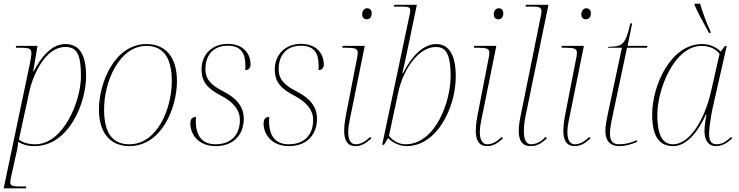

<svg xmlns="http://www.w3.org/2000/svg" viewBox="-21 -786 4024 1046"><path d="M140 -431 -1 240H120L123 230H101C50 230 35 228 35 207C35 199 37 189 40 175L71 35C76 13 77 -1 78 -13C101 1 129 10 166 10C356 10 448 -227 448 -371C448 -488 412 -546 335 -546C259 -546 202 -474 162 -396H160L183 -536H68L65 -526H87C135 -526 150 -523 150 -496C150 -482 146 -461 140 -431ZM171 0C124 0 94 -15 82 -26L139 -288C160 -383 228 -530 334 -530C395 -530 420 -496 420 -371C420 -236 325 0 171 0Z M684 10C862 10 943 -203 943 -343C943 -488 870 -546 777 -546C601 -546 518 -331 518 -190C518 -53 587 10 684 10ZM684 0C600 0 546 -50 546 -190C546 -346 631 -536 777 -536C864 -536 915 -478 915 -344C915 -196 837 0 684 0Z M1154 10C1257 10 1307 -58 1307 -139C1307 -207 1265 -253 1194 -289C1131 -321 1098 -354 1098 -408C1098 -496 1151 -537 1219 -537C1291 -537 1316 -497 1316 -428C1316 -421 1316 -412 1315 -404C1334 -404 1344 -417 1344 -434C1344 -492 1307 -547 1219 -547C1138 -547 1077 -492 1077 -408C1077 -339 1110 -303 1185 -264C1252 -229 1286 -185 1286 -133C1286 -50 1237 0 1153 0C1081 0 1046 -46 1046 -124C1046 -132 1046 -140 1047 -149C1027 -149 1016 -138 1016 -113C1016 -55 1059 10 1154 10Z M1553 10C1656 10 1706 -58 1706 -139C1706 -207 1664 -253 1593 -289C1530 -321 1497 -354 1497 -408C1497 -496 1550 -537 1618 -537C1690 -537 1715 -497 1715 -428C1715 -421 1715 -412 1714 -404C1733 -404 1743 -417 1743 -434C1743 -492 1706 -547 1618 -547C1537 -547 1476 -492 1476 -408C1476 -339 1509 -303 1584 -264C1651 -229 1685 -185 1685 -133C1685 -50 1636 0 1552 0C1480 0 1445 -46 1445 -124C1445 -132 1445 -140 1446 -149C1426 -149 1415 -138 1415 -113C1415 -55 1458 10 1553 10Z M1977 -681C1991 -681 2004 -690 2004 -714C2004 -731 1994 -741 1979 -741C1963 -741 1952 -727 1952 -707C1952 -690 1963 -681 1977 -681ZM1916 10C1950 10 1974 -7 2002 -32L1996 -40C1968 -15 1946 0 1916 0C1894 0 1876 -18 1876 -66C1876 -83 1878 -102 1883 -126L1966 -536H1846L1844 -526H1865C1915 -526 1928 -520 1928 -499C1928 -493 1927 -487 1926 -479L1868 -181C1861 -147 1854 -108 1854 -74C1854 -27 1868 10 1916 10Z M2194 10C2361 10 2462 -202 2462 -370C2462 -491 2422 -546 2355 -546C2281 -546 2217 -472 2175 -388H2171C2178 -416 2186 -452 2195 -496L2250 -760H2127L2124 -750H2170C2204 -750 2214 -746 2214 -729C2214 -721 2212 -711 2209 -698L2061 3H2071L2093 -34C2112 -14 2150 10 2194 10ZM2188 0C2149 0 2119 -21 2098 -46L2148 -280C2177 -416 2264 -530 2352 -530C2401 -530 2434 -506 2434 -370C2434 -235 2353 0 2188 0Z M2694 -681C2708 -681 2721 -690 2721 -714C2721 -731 2711 -741 2696 -741C2680 -741 2669 -727 2669 -707C2669 -690 2680 -681 2694 -681ZM2633 10C2667 10 2691 -7 2719 -32L2713 -40C2685 -15 2663 0 2633 0C2611 0 2593 -18 2593 -66C2593 -83 2595 -102 2600 -126L2683 -536H2563L2561 -526H2582C2632 -526 2645 -520 2645 -499C2645 -493 2644 -487 2643 -479L2585 -181C2578 -147 2571 -108 2571 -74C2571 -27 2585 10 2633 10Z M2870 10C2908 10 2930 -7 2958 -32L2952 -41C2928 -16 2903 0 2871 0C2842 0 2833 -33 2833 -73C2833 -100 2837 -129 2842 -153L2967 -760H2844L2842 -750H2887C2917 -750 2929 -744 2929 -724C2929 -719 2928 -714 2927 -707L2817 -163C2811 -136 2805 -103 2805 -73C2805 -28 2819 10 2870 10Z M3171 -681C3185 -681 3198 -690 3198 -714C3198 -731 3188 -741 3173 -741C3157 -741 3146 -727 3146 -707C3146 -690 3157 -681 3171 -681ZM3110 10C3144 10 3168 -7 3196 -32L3190 -40C3162 -15 3140 0 3110 0C3088 0 3070 -18 3070 -66C3070 -83 3072 -102 3077 -126L3160 -536H3040L3038 -526H3059C3109 -526 3122 -520 3122 -499C3122 -493 3121 -487 3120 -479L3062 -181C3055 -147 3048 -108 3048 -74C3048 -27 3062 10 3110 10Z M3355 10C3381 10 3418 2 3451 -14L3448 -22C3414 -8 3389 0 3351 0C3314 0 3302 -22 3302 -60C3302 -80 3305 -103 3321 -177L3395 -526H3503L3507 -536H3398L3423 -659H3413C3386 -536 3366 -533 3293 -531L3291 -526H3367L3296 -192C3281 -121 3277 -95 3277 -75C3277 -28 3294 10 3355 10Z M3842 -606H3850V-614C3825 -667 3804 -728 3793 -766H3763V-758C3787 -704 3810 -665 3842 -606ZM3646 10C3700 10 3765 -32 3824 -161H3828C3822 -135 3817 -94 3817 -76C3816 -23 3837 10 3880 10C3914 10 3941 -7 3968 -32L3963 -40C3934 -15 3914 0 3882 0C3852 0 3842 -22 3842 -58C3842 -90 3853 -160 3862 -200L3938 -535H3928L3905 -505C3882 -529 3846 -546 3804 -546C3632 -546 3532 -319 3532 -163C3532 -45 3569 10 3646 10ZM3646 0C3596 0 3560 -36 3560 -162C3560 -295 3650 -536 3802 -536C3840 -536 3880 -521 3899 -492L3851 -281C3819 -142 3739 0 3646 0Z"/></svg>

Font: Noto Serif Display Thin
Style: Italic
Weight: 100
Italic angle: -12°
Designer: Monotype Design Team
Foundry: Monotype Imaging Inc.
Version: Version 2.009